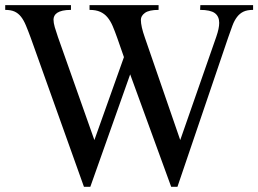

<svg xmlns="http://www.w3.org/2000/svg" viewBox="-20 -700 990 736"><path d="M252 -680.2V-662.1Q233.4 -662.1 220.5 -659.2Q207.5 -656.2 199.7 -651.1Q191.9 -646 188.5 -639.2Q185.1 -632.3 185.1 -625Q185.1 -612.8 189.9 -595.9Q194.8 -579.1 202.1 -558.1L341.8 -163.1L455.1 -481L429.2 -555.2Q420.4 -580.1 411.9 -600.1Q403.3 -620.1 391.8 -633.8Q380.4 -647.5 364 -654.8Q347.7 -662.1 323.2 -662.1V-680.2H587.9V-662.1Q551.3 -662.1 535.6 -650.6Q520 -639.2 520 -624Q520 -599.1 535.2 -556.2L670.9 -163.1L809.1 -559.1Q820.3 -591.3 820.3 -612.3Q820.3 -637.2 803.5 -649.7Q786.6 -662.1 747.1 -662.1L748 -680.2H950.2V-662.1Q927.7 -662.1 913.3 -655.3Q898.9 -648.4 888.7 -635Q878.4 -621.6 871.1 -602.1Q863.8 -582.5 855 -557.1L660.2 16.1H636.2L479 -415L326.2 16.1H301.8L98.1 -554.2Q87.9 -582 79.3 -602.5Q70.8 -623 60.3 -636.2Q49.8 -649.4 35.6 -655.8Q21.5 -662.1 0 -662.1V-680.2Z"/></svg>

Font: YBG Bobotsari
Style: Regular
Weight: 400
Designer: R.S. Wihananto
Foundry: R.S. Wihananto
Version: Version 2.0.1